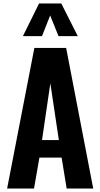

<svg xmlns="http://www.w3.org/2000/svg" viewBox="-20 -1086 578 1106"><path d="M21 0 178 -810H361L517 0H364L335 -178H207L176 0ZM222 -279H319L270 -606ZM112 -878 205 -1066H333L428 -878H317L269 -997L222 -878Z"/></svg>

Font: Oswald SemiBold
Style: Regular
Weight: 600
Designer: Vernon Adams
Foundry: Vernon Adams
Version: Version 4.103;gftools[0.9.33.dev8+g029e19f]